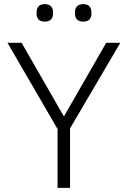

<svg xmlns="http://www.w3.org/2000/svg" viewBox="-20 -904 615 924"><path d="M257 0V-283L16 -698H84L286 -346H289L491 -698H559L317 -286V0ZM196 -800Q175 -800 165.5 -810.5Q156 -821 156 -837V-847Q156 -863 165.5 -873.5Q175 -884 196 -884Q216 -884 225.5 -873.5Q235 -863 235 -847V-837Q235 -821 225.5 -810.5Q216 -800 196 -800ZM380 -800Q360 -800 350.5 -810.5Q341 -821 341 -837V-847Q341 -863 350.5 -873.5Q360 -884 380 -884Q401 -884 410.5 -873.5Q420 -863 420 -847V-837Q420 -821 410.5 -810.5Q401 -800 380 -800Z"/></svg>

Font: IBM Plex Sans Thai Light
Style: Regular
Weight: 300
Designer: Mike Abbink, Paul van der Laan, Pieter van Rosmalen, Ben Mitchell, Mark Frömberg
Foundry: Bold Monday
Version: Version 1.2